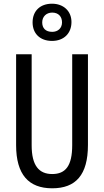

<svg xmlns="http://www.w3.org/2000/svg" viewBox="-20 -1007 562 1037"><path d="M261 -786C325 -786 366 -827 366 -888C366 -948 322 -987 261 -987C196 -987 156 -947 156 -886C156 -826 196 -786 261 -786ZM262 -835C226 -835 208 -855 208 -886C208 -917 230 -939 262 -939C296 -939 315 -917 315 -886C315 -855 293 -835 262 -835ZM455 -224V-714H370V-223C370 -111 334 -67 262 -67C191 -67 151 -112 151 -222V-714H67V-223C67 -64 135 10 262 10C389 10 455 -62 455 -224Z"/></svg>

Font: Noto Sans Myanmar UI ExtraCondensed
Style: Regular
Weight: 400
Width: 2
Designer: Monotype Design Team
Foundry: Monotype Imaging Inc.
Version: Version 2.103